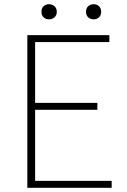

<svg xmlns="http://www.w3.org/2000/svg" viewBox="-20 -893 602 913"><path d="M110 0V-726H500V-693H147V-404H443V-371H147V-33H511V0ZM213 -801Q198 -801 187.5 -810.5Q177 -820 177 -837Q177 -854 187.5 -863.5Q198 -873 213 -873Q228 -873 239 -863.5Q250 -854 250 -837Q250 -820 239 -810.5Q228 -801 213 -801ZM426 -801Q410 -801 399.5 -810.5Q389 -820 389 -837Q389 -854 399.5 -863.5Q410 -873 426 -873Q440 -873 450.5 -863.5Q461 -854 461 -837Q461 -820 450.5 -810.5Q440 -801 426 -801Z"/></svg>

Font: Noto Sans TC
Style: Regular
Weight: 100
Designer: Ryoko NISHIZUKA 西塚涼子 (kana, bopomofo & ideographs); Paul D. Hunt (Latin, Greek & Cyrillic); Sandoll Communications 산돌커뮤니
Foundry: Adobe
Version: Version 2.004;hotconv 1.0.118;makeotfexe 2.5.65603